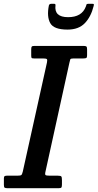

<svg xmlns="http://www.w3.org/2000/svg" viewBox="-64 -992 514 1012"><path d="M-43.5 -17.5V-51.5Q-43.5 -60.5 -40 -63.2Q-36.5 -66 -27.5 -66H26.5Q43.5 -66 48 -69.2Q52.5 -72.5 56 -87L183.5 -662.5Q186.5 -677 182.8 -680.5Q179 -684 161 -684H115Q104.5 -684 102.5 -687Q100.5 -690 100.5 -700.5V-731.5Q100.5 -743 103.5 -746.5Q106.5 -750 118 -750H376.5Q388 -750 391.5 -746.8Q395 -743.5 395 -732V-701Q395 -689.5 391.2 -686.8Q387.5 -684 375.5 -684H324Q308.5 -684 306.5 -679.2Q304.5 -674.5 302 -662L175.5 -86.5Q172 -72 176.5 -69Q181 -66 199 -66H240.5Q256 -66 259.2 -61.8Q262.5 -57.5 262.5 -42V-20Q262.5 -8 259.8 -4Q257 0 245.5 0H-24Q-36 0 -39.8 -3Q-43.5 -6 -43.5 -17.5ZM292 -836Q219.5 -836 200.8 -870.2Q182 -904.5 193.5 -962.5Q195.5 -972 207 -972H221Q229.5 -972 228.5 -964Q220.5 -901.5 295 -901.5Q367.5 -901.5 388.5 -957.5Q391 -964.5 392 -968.2Q393 -972 402 -972H422Q429.5 -972 430.5 -969.8Q431.5 -967.5 429.5 -960Q415.5 -903.5 383 -869.8Q350.5 -836 292 -836Z"/></svg>

Font: Besley* Narrow Medium
Style: Italic
Weight: 500
Width: 4
Italic angle: -13°
Designer: Owen Earl
Foundry: indestructible type*
Version: Version 3.000; ttfautohint (v1.8.3)